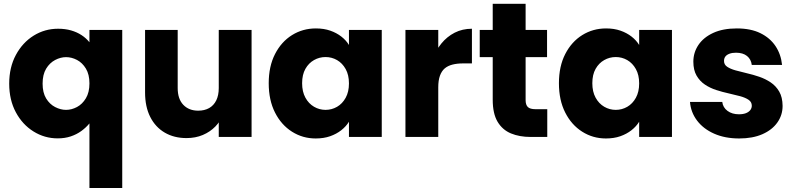

<svg xmlns="http://www.w3.org/2000/svg" viewBox="-20 -714 4143 1001"><path d="M28 -278Q28 -363 62.8 -427.6Q97.5 -492.1 155.4 -528.2Q213.4 -564.2 282.7 -564.2Q319.7 -564.2 350.4 -555.5Q381 -546.7 405.1 -530.9Q429.2 -515.1 446.3 -493.7V-557.9H617.3V266.2H446.3V-70.5Q428.1 -48.4 403.8 -30.8Q379.5 -13.2 348.9 -2.9Q318.3 7.4 280.8 7.4Q212.4 7.4 154.7 -28.6Q97 -64.5 62.5 -128.8Q28 -193 28 -278ZM446.3 -279.2Q446.3 -326 427.8 -356.4Q409.4 -386.8 381.4 -401.5Q353.4 -416.1 324.2 -416.1Q295.9 -416.1 267.4 -401.2Q239 -386.2 220.5 -355.8Q202.1 -325.3 202.1 -278Q202.1 -231.2 220.5 -200.8Q239 -170.5 267.4 -155.9Q295.9 -141.2 324.2 -141.2Q353.4 -141.2 381.4 -156.1Q409.4 -171 427.8 -201.7Q446.3 -232.3 446.3 -279.2Z M1291.6 -557.9V0H1120.5V-557.9ZM906.4 -557.9V-255.1Q906.4 -198.1 935.7 -167.5Q964.9 -137 1013.2 -137Q1046.2 -137 1070.3 -150.5Q1094.4 -164.1 1107.5 -190.7Q1120.5 -217.2 1120.5 -255.1L1141.6 -116.3Q1129.6 -82.1 1102.7 -54.4Q1075.8 -26.7 1037.6 -10.4Q999.4 5.9 952.2 5.9Q887.7 5.9 839.1 -22.5Q790.5 -50.8 763.4 -104.1Q736.3 -157.4 736.3 -232.3V-557.9Z M1381 -280.1Q1381 -368.3 1413.9 -432.3Q1446.8 -496.3 1502.6 -531.1Q1558.5 -565.8 1626.8 -565.8Q1669 -565.8 1702.1 -554.1Q1735.1 -542.5 1759.8 -523.2Q1784.4 -504 1799.3 -479.5V-557.9H1970.3V0H1799.3V-79.4Q1784.4 -54.8 1759.3 -35.1Q1734.2 -15.4 1700.9 -3.7Q1667.6 7.9 1625.8 7.9Q1558 7.9 1502.2 -27.5Q1446.3 -62.9 1413.7 -127.4Q1381 -191.9 1381 -280.1ZM1799.3 -279.2Q1799.3 -323.4 1782.1 -354Q1765 -384.7 1737.3 -400.7Q1709.6 -416.6 1677.2 -416.6Q1645.2 -416.6 1617.3 -400.9Q1589.3 -385.2 1572.2 -355Q1555.1 -324.8 1555.1 -280.1Q1555.1 -235.9 1572.2 -204.8Q1589.3 -173.6 1617.3 -157.4Q1645.2 -141.2 1677.2 -141.2Q1709.6 -141.2 1737.3 -157.2Q1765 -173.2 1782.1 -204.1Q1799.3 -235 1799.3 -279.2Z M2264.9 -258.8 2219.8 -309.4Q2219.8 -359 2235.7 -404.9Q2251.6 -450.9 2280.9 -486.9Q2310.1 -522.9 2350.5 -543.6Q2390.9 -564.2 2440.4 -564.2V-383.4H2393.5Q2363 -383.4 2338.8 -377.2Q2314.6 -371 2298.4 -357.2Q2282.3 -343.3 2273.6 -319.1Q2264.9 -294.9 2264.9 -258.8ZM2093.8 0V-557.9H2264.9V0Z M2548.8 -194.2V-694.3H2720.3V-192.1Q2720.3 -167.4 2731.9 -156Q2743.5 -144.7 2772.2 -144.7H2833.2V0H2746.3Q2688.4 0 2643.9 -18.4Q2599.4 -36.9 2574.1 -79.3Q2548.8 -121.8 2548.8 -194.2ZM2832.1 -416.3H2481.1V-557.9H2832.1Z M2894 -280.1Q2894 -368.3 2926.9 -432.3Q2959.8 -496.3 3015.6 -531.1Q3071.5 -565.8 3139.8 -565.8Q3182 -565.8 3215.1 -554.1Q3248.1 -542.5 3272.8 -523.2Q3297.4 -504 3312.3 -479.5V-557.9H3483.3V0H3312.3V-79.4Q3297.4 -54.8 3272.3 -35.1Q3247.2 -15.4 3213.9 -3.7Q3180.6 7.9 3138.8 7.9Q3071 7.9 3015.2 -27.5Q2959.3 -62.9 2926.7 -127.4Q2894 -191.9 2894 -280.1ZM3312.3 -279.2Q3312.3 -323.4 3295.1 -354Q3278 -384.7 3250.3 -400.7Q3222.6 -416.6 3190.2 -416.6Q3158.2 -416.6 3130.3 -400.9Q3102.3 -385.2 3085.2 -355Q3068.1 -324.8 3068.1 -280.1Q3068.1 -235.9 3085.2 -204.8Q3102.3 -173.6 3130.3 -157.4Q3158.2 -141.2 3190.2 -141.2Q3222.6 -141.2 3250.3 -157.2Q3278 -173.2 3295.1 -204.1Q3312.3 -235 3312.3 -279.2Z M3833.7 7.9Q3759.8 7.9 3703.3 -17.1Q3646.7 -42.2 3614 -85.6Q3581.4 -129 3577.3 -182.7H3745.5Q3749 -153.5 3773 -135.8Q3796.9 -118.2 3832.3 -118.2Q3854.2 -118.2 3869 -124Q3883.8 -129.9 3891.7 -140.1Q3899.5 -150.4 3899.5 -163Q3899.5 -182.3 3882.7 -193.7Q3866 -205 3839.1 -212.4Q3812.2 -219.8 3779.5 -227Q3746.8 -234.1 3714.4 -244.6Q3682 -255 3655.1 -273Q3628.2 -291 3611.5 -320Q3594.8 -349 3594.8 -392.5Q3594.8 -440.2 3621.3 -479.7Q3647.8 -519.1 3698.5 -542.5Q3749.2 -565.8 3821.6 -565.8Q3894.1 -565.8 3944.3 -541.1Q3994.5 -516.5 4023.1 -473.8Q4051.6 -431.1 4057.3 -375.6H3899.4Q3895.9 -404.7 3874.7 -422Q3853.5 -439.2 3817 -439.2Q3797.1 -439.2 3782.9 -433.8Q3768.8 -428.5 3761.7 -419.2Q3754.7 -409.9 3754.7 -396.2Q3754.7 -376.9 3771.2 -365.9Q3787.6 -354.8 3814.6 -347.2Q3841.6 -339.6 3874 -332.1Q3906.5 -324.7 3938.6 -313.7Q3970.8 -302.7 3998.3 -284.2Q4025.7 -265.7 4042.6 -236.4Q4059.6 -207 4060.1 -161.9Q4060.1 -113.8 4032.7 -75.2Q4005.4 -36.6 3954.7 -14.3Q3904 7.9 3833.7 7.9Z"/></svg>

Font: Poppins Variable
Style: Regular
Weight: 100
Designer: Jonny Pinhorn
Foundry: Indian Type Foundry
Version: Version 6.000